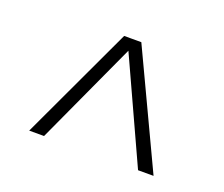

<svg xmlns="http://www.w3.org/2000/svg" viewBox="-70 -811 639 547"><g transform="rotate(20 249.5 -537.0)"><path d="M106 -364H61L223 -710H257L254 -686ZM391 -364 243 -687 241 -710H275L438 -364Z"/></g></svg>

Font: Roboto Serif 36pt ExtraLight
Style: Regular
Weight: 250
Designer: Greg Gazdowicz
Foundry: Commercial Type
Version: Version 1.008